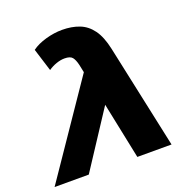

<svg xmlns="http://www.w3.org/2000/svg" viewBox="-196 -871 956 992"><g transform="rotate(-20 282.0 -375.0)"><path d="M392 0 328 -310 125 0H-63L282 -506L273 -549Q266 -579 254.5 -593Q243 -607 212 -607Q190 -607 166 -598.5Q142 -590 122 -576L83 -701Q114 -724 160.5 -737Q207 -750 250 -750Q303 -750 344.5 -734Q386 -718 414.5 -679Q443 -640 458 -570L580 0Z"/></g></svg>

Font: Montserrat ExtraBold
Style: Italic
Weight: 800
Italic angle: -11.3°
Designer: Julieta Ulanovsky
Foundry: Julieta Ulanovsky
Version: Version 9.000; ttfautohint (v1.8.4.7-5d5b)